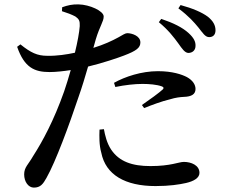

<svg xmlns="http://www.w3.org/2000/svg" viewBox="-20 -808 1040 874"><path d="M792 -610C809 -586 821 -568 837 -567C857 -567 870 -580 870 -599C871 -618 862 -636 839 -657C811 -683 768 -704 714 -722L703 -707C747 -671 773 -636 792 -610ZM883 -683C903 -658 914 -639 932 -639C950 -639 961 -650 961 -670C961 -692 951 -712 926 -732C899 -752 857 -770 802 -785L792 -770C841 -733 863 -707 883 -683ZM505 -412C549 -421 593 -426 629 -426C659 -426 694 -423 716 -415C725 -412 727 -407 721 -401C709 -389 657 -351 626 -330L636 -316C671 -330 716 -347 754 -356C780 -364 799 -366 817 -367C852 -368 870 -379 870 -403C870 -422 858 -442 831 -457C808 -469 765 -484 699 -484C624 -484 549 -459 499 -431ZM453 -220C458 -193 466 -157 486 -127C523 -72 582 -52 665 -52C758 -52 794 -71 817 -71C850 -71 888 -56 888 -21C888 2 862 17 827 25C796 32 751 39 688 39C550 39 461 -12 441 -113C431 -148 432 -187 433 -218ZM73 -606 58 -595C91 -500 137 -480 206 -480C234 -480 270 -484 302 -489C292 -454 282 -421 272 -392C225 -259 174 -165 131 -98C109 -59 90 -47 90 -14C90 19 109 46 134 46C164 46 176 30 192 1C233 -71 296 -242 337 -365C353 -410 368 -460 381 -505C448 -521 518 -545 544 -555C602 -577 619 -591 619 -615C619 -645 580 -657 559 -657C550 -657 537 -648 519 -638C490 -622 453 -605 405 -590L416 -629C434 -689 452 -710 452 -733C452 -758 388 -787 338 -788C310 -789 288 -784 263 -775L262 -757C285 -750 306 -742 323 -733C340 -721 344 -713 343 -689C341 -661 333 -617 321 -568C284 -560 239 -553 195 -554C150 -554 120 -568 73 -606Z"/></svg>

Font: Noto Serif CJK KR SemiBold
Style: Regular
Weight: 600
Designer: Ryoko NISHIZUKA 西塚涼子 (kana & ideographs); Frank Grießhammer (Latin, Greek & Cyrillic); Wenlong ZHANG 张文龙 (bopomofo); San
Foundry: Adobe
Version: Version 2.001;hotconv 1.1.0;makeotfexe 2.6.0